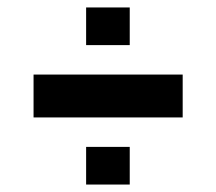

<svg xmlns="http://www.w3.org/2000/svg" viewBox="-20 -510 580 515"><path d="M70 -195V-310H470V-195ZM211 -15V-116H328V-15ZM211 -389V-490H328V-389Z"/></svg>

Font: Saira Thin
Style: Bold
Weight: 700
Version: Version 1.101